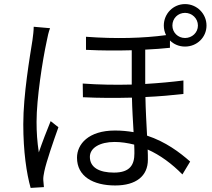

<svg xmlns="http://www.w3.org/2000/svg" viewBox="-20 -877 1040 940"><path d="M145 -746C145 -727 142 -703 139 -681C126 -598 94 -414 94 -269C94 -135 110 -28 130 43L195 39L192 5C191 -7 194 -24 197 -38C207 -86 242 -187 266 -254L228 -284C211 -243 186 -178 170 -131C162 -185 159 -228 159 -281C159 -394 188 -581 209 -677C212 -695 219 -724 225 -739ZM638 -126C638 -72 618 -32 538 -32C466 -32 420 -57 420 -109C420 -153 469 -182 541 -182C573 -182 605 -177 637 -169C638 -151 638 -137 638 -126ZM886 -814C920 -814 949 -787 949 -752C949 -717 920 -691 886 -691C851 -691 824 -718 824 -752C824 -787 851 -814 886 -814ZM812 -679C831 -660 857 -649 886 -649C944 -649 991 -694 991 -752C991 -810 944 -857 886 -857C828 -857 782 -810 782 -752C782 -735 786 -719 793 -705C682 -690 547 -686 401 -697V-633C480 -629 555 -629 625 -631V-463C547 -461 466 -462 385 -468L386 -401C465 -397 547 -397 626 -399C627 -345 631 -283 634 -230C605 -235 575 -238 543 -238C413 -238 357 -171 357 -105C357 -14 435 31 544 31C646 31 704 -15 704 -95C704 -109 704 -126 703 -145C764 -118 822 -75 873 -23L911 -86C860 -131 791 -183 700 -213C697 -272 693 -339 692 -402C761 -405 825 -411 878 -417V-483C822 -476 759 -470 691 -466V-634C734 -636 775 -639 812 -643Z"/></svg>

Font: Genne Gothic Normal
Style: Regular
Weight: 350
Designer: Ryoko NISHIZUKA (kana & ideographs); Paul D. Hunt (Latin, Greek & Cyrillic); Wenlong ZHANG (bopomofo); Sandoll Communica
Foundry: Adobe Systems Incorporated
Version: Version 1.004;PS 1.004;hotconv 16.6.51;makeotf.lib2.5.65220